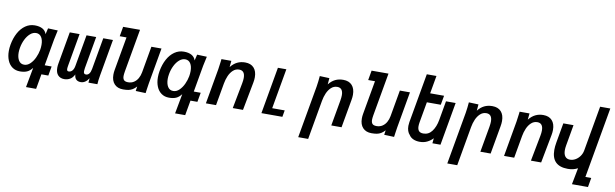

<svg xmlns="http://www.w3.org/2000/svg" viewBox="-55 -1437 7311 2283"><g transform="rotate(10 3600.0 -295.0)"><path d="M182.5 10Q128.5 10 89.8 -17.5Q51 -45 30.8 -94.2Q10.5 -143.5 10.5 -207Q10.5 -242.5 17.5 -283.5Q32 -364.5 66 -427Q100 -489.5 150.8 -524.8Q201.5 -560 263.5 -560Q321 -560 357.2 -539.5Q393.5 -519 406 -479L423.5 -552L541.5 -547.5L535.5 -520.5Q522.5 -466.5 517 -434.5L460.5 -113H544L524 0H440.5L408.5 181H286.5L331 -58.5Q300.5 -19.5 266.5 -4.8Q232.5 10 182.5 10ZM375.5 -283.5Q381 -313 381 -345Q381 -403.5 358.5 -438.2Q336 -473 294.5 -473Q257 -473 224 -444.5Q191 -416 167.5 -368.8Q144 -321.5 134.5 -266.5Q129 -235 129 -208Q129 -150 151.5 -113.5Q174 -77 217.5 -77Q257 -77 290 -108.8Q323 -140.5 345 -188.2Q367 -236 375.5 -283.5Z M1116.5 0H1008.5L1013.5 -54Q972.5 10 917 10Q843 10 838 -69Q817.5 -26.5 785.8 -8.8Q754 9 717.5 9Q669 9 640.8 -21.2Q612.5 -51.5 612.5 -110Q612.5 -134.5 617.5 -161.5L686 -550H804.5L736.5 -163.5Q731 -133 731 -118Q731 -103.5 736.2 -96.8Q741.5 -90 753.5 -90Q778 -90 796 -109.5Q814 -129 821 -167.5L888.5 -550H1005L937 -163.5Q933 -139.5 933 -126.5Q933 -107 939.8 -98.5Q946.5 -90 961.5 -90Q1009 -90 1023 -167.5L1090.5 -550H1207.5L1130 -109.5Q1118.5 -45 1116.5 0Z M1284 -145Q1284 -172.5 1289 -200.5L1361 -608H1279L1299.5 -725H1503.5L1412 -206.5Q1406 -170.5 1406 -150.5Q1406 -118.5 1420.8 -102.2Q1435.5 -86 1472 -86Q1511.5 -86 1541.5 -105.8Q1571.5 -125.5 1590 -158.5Q1608.5 -191.5 1615.5 -231.5L1671.5 -550H1793.5L1717 -114.5Q1713 -90.5 1706 -42.5L1699.5 4.5L1579.5 0L1587.5 -55.5Q1564 -29.5 1540.8 -15.8Q1517.5 -2 1491 3Q1464.5 8 1427 8Q1359.5 8 1321.8 -32.5Q1284 -73 1284 -145Z M1982.5 10Q1928.5 10 1889.8 -17.5Q1851 -45 1830.8 -94.2Q1810.5 -143.5 1810.5 -207Q1810.5 -242.5 1817.5 -283.5Q1832 -364.5 1866 -427Q1900 -489.5 1950.8 -524.8Q2001.5 -560 2063.5 -560Q2121 -560 2157.2 -539.5Q2193.5 -519 2206 -479L2223.5 -552L2341.5 -547.5L2335.5 -520.5Q2322.5 -466.5 2317 -434.5L2260.5 -113H2344L2324 0H2240.5L2208.5 181H2086.5L2131 -58.5Q2100.5 -19.5 2066.5 -4.8Q2032.5 10 1982.5 10ZM2175.5 -283.5Q2181 -313 2181 -345Q2181 -403.5 2158.5 -438.2Q2136 -473 2094.5 -473Q2057 -473 2024 -444.5Q1991 -416 1967.5 -368.8Q1944 -321.5 1934.5 -266.5Q1929 -235 1929 -208Q1929 -150 1951.5 -113.5Q1974 -77 2017.5 -77Q2057 -77 2090 -108.8Q2123 -140.5 2145 -188.2Q2167 -236 2175.5 -283.5Z M2515 -525.5Q2515.5 -532.5 2517.5 -550H2637L2629.5 -473.5Q2665 -518 2707.5 -539Q2750 -560 2803 -560Q2872 -560 2909 -519.2Q2946 -478.5 2946 -405.5Q2946 -374.5 2939.5 -341.5L2874.5 0H2751L2810.5 -310.5Q2817.5 -347.5 2817.5 -375Q2817.5 -464 2747.5 -464Q2705.5 -464 2674.2 -435.2Q2643 -406.5 2624 -362.5Q2605 -318.5 2596.5 -269.5L2549 0H2426.5L2501.5 -426.5Q2508 -464.5 2515 -525.5Z M3196.5 -565H3298.5L3213 -80H3364L3350 0H3097Z M3704 -554.5 3820.5 -550 3814 -473.5Q3849 -518 3891.5 -538.5Q3934 -559 3987.5 -559Q4057 -559 4094 -518Q4131 -477 4131 -403Q4131 -374.5 4125 -341.5L4064.5 0H3940.5L3995.5 -310.5Q4002 -349.5 4002 -374Q4002 -464 3932 -464Q3890 -464 3858.8 -435.2Q3827.5 -406.5 3808.5 -362.5Q3789.5 -318.5 3781 -269.5L3697.5 205.5H3577.5L3689 -426.5Q3694.5 -458.5 3697.8 -490.5Q3701 -522.5 3704 -554.5Z M4284 -145Q4284 -172.5 4289 -200.5L4361 -608H4279L4299.5 -725H4503.5L4412 -206.5Q4406 -170.5 4406 -150.5Q4406 -118.5 4420.8 -102.2Q4435.5 -86 4472 -86Q4511.5 -86 4541.5 -105.8Q4571.5 -125.5 4590 -158.5Q4608.5 -191.5 4615.5 -231.5L4671.5 -550H4793.5L4717 -114.5Q4713 -90.5 4706 -42.5L4699.5 4.5L4579.5 0L4587.5 -55.5Q4564 -29.5 4540.8 -15.8Q4517.5 -2 4491 3Q4464.5 8 4427 8Q4359.5 8 4321.8 -32.5Q4284 -73 4284 -145Z M4879.5 -50Q4862 -68 4853 -94.8Q4844 -121.5 4844 -154.5Q4844 -174 4848 -199L4953.5 -796.5H5070L5032 -580.5H5200L5180 -468.5H5012L4968 -219Q4963.5 -193 4963.5 -171.5Q4963.5 -134 4980.2 -114.8Q4997 -95.5 5034.5 -95.5Q5098.5 -95.5 5138.5 -149.5Q5178.5 -203.5 5193 -286L5234 -519.5H5350.5L5259 0H5161.5L5167.5 -62Q5141 -32.5 5101 -11.8Q5061 9 5009 9Q4964.5 9 4930.8 -6.2Q4897 -21.5 4879.5 -50Z M5504 -554.5 5620.5 -550 5614 -473.5Q5649 -518 5691.5 -538.5Q5734 -559 5787.5 -559Q5857 -559 5894 -518Q5931 -477 5931 -403Q5931 -374.5 5925 -341.5L5864.5 0H5740.5L5795.5 -310.5Q5802 -349.5 5802 -374Q5802 -464 5732 -464Q5690 -464 5658.8 -435.2Q5627.5 -406.5 5608.5 -362.5Q5589.5 -318.5 5581 -269.5L5497.5 205.5H5377.5L5489 -426.5Q5494.5 -458.5 5497.8 -490.5Q5501 -522.5 5504 -554.5Z M6115 -525.5Q6115.5 -532.5 6117.5 -550H6237L6229.5 -473.5Q6265 -518 6307.5 -539Q6350 -560 6403 -560Q6472 -560 6509 -519.2Q6546 -478.5 6546 -405.5Q6546 -374.5 6539.5 -341.5L6474.5 0H6351L6410.5 -310.5Q6417.5 -347.5 6417.5 -375Q6417.5 -464 6347.5 -464Q6305.5 -464 6274.2 -435.2Q6243 -406.5 6224 -362.5Q6205 -318.5 6196.5 -269.5L6149 0H6026.5L6101.5 -426.5Q6108 -464.5 6115 -525.5Z M6799 20Q6602.5 20 6602.5 -174.5Q6602.5 -216 6611.5 -266L6653.5 -503.5H6776.5L6732 -250.5Q6726.5 -218.5 6726.5 -194Q6726.5 -144.5 6746.8 -118.2Q6767 -92 6805.5 -92Q6839.5 -92 6871 -110Q6902.5 -128 6924.8 -159.2Q6947 -190.5 6954 -229L7050 -774.5H7173L7022.5 78.5H7093L7073.5 191H6880L6918.5 -8Q6887.5 7.5 6860.2 13.8Q6833 20 6799 20Z"/></g></svg>

Font: JuliaMono BoldItalic
Style: Regular
Weight: 700
Italic angle: -9°
Monospace: yes
Designer: cormullion
Foundry: corm
Version: Version 0.049; ttfautohint (v1.8.4)